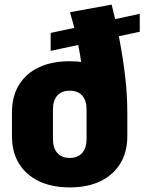

<svg xmlns="http://www.w3.org/2000/svg" viewBox="-20 -803 633 834"><path d="M283 11Q205 11 149 -16Q93 -43 62.5 -92.5Q32 -142 32 -211V-315Q32 -385 62.5 -434.5Q93 -484 149 -510.5Q205 -537 283 -537Q347 -537 393 -519.5Q439 -502 465.5 -471.5Q492 -441 495 -403L341 -461Q336 -516 328 -563.5Q320 -611 309 -656.5Q298 -702 284 -750L465 -783Q484 -709 499 -630.5Q514 -552 523.5 -472.5Q533 -393 533 -315V-211Q533 -142 502.5 -92.5Q472 -43 416.5 -16Q361 11 283 11ZM283 -117Q318 -117 337 -138.5Q356 -160 356 -199V-327Q356 -367 337 -388Q318 -409 283 -409Q248 -409 229 -388Q210 -367 210 -327V-199Q210 -160 229 -138.5Q248 -117 283 -117ZM200 -660 587 -743V-665L200 -582Z"/></svg>

Font: Pathway Extreme Condensed ExtraBold
Style: Regular
Weight: 800
Width: 3
Version: Version 1.001;gftools[0.9.26]